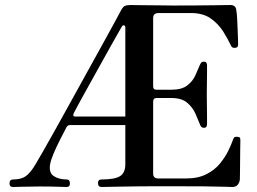

<svg xmlns="http://www.w3.org/2000/svg" viewBox="-20 -746 1024 766"><path d="M32 0Q18 0 18 -14Q18 -30 32 -30Q65 -30 83.5 -43.5Q102 -57 122 -91Q131 -106 152.5 -143.5Q174 -181 203 -233Q232 -285 264.5 -344Q297 -403 329.5 -461.5Q362 -520 390 -571Q418 -622 437.5 -657.5Q457 -693 463 -705Q470 -718 477.5 -722Q485 -726 502 -726Q506 -726 528 -725.5Q550 -725 578.5 -725Q607 -725 632.5 -724.5Q658 -724 669 -724Q767 -724 828.5 -725Q890 -726 899 -726Q922 -726 923 -703Q925 -694 926 -673.5Q927 -653 928 -630.5Q929 -608 929.5 -590.5Q930 -573 930 -568Q930 -564 928 -560Q926 -556 918 -555Q912 -555 908 -556.5Q904 -558 901 -565Q889 -591 870 -621Q851 -651 820.5 -672.5Q790 -694 741 -694H612Q603 -694 597 -689.5Q591 -685 591 -673V-401Q591 -388 604 -388H663Q705 -388 727 -405Q749 -422 759.5 -445.5Q770 -469 777 -486Q780 -493 783 -496.5Q786 -500 794 -500Q801 -500 803.5 -495.5Q806 -491 806 -486Q806 -478 806 -458Q806 -438 805.5 -414.5Q805 -391 805 -371Q805 -352 805.5 -326.5Q806 -301 806 -279.5Q806 -258 806 -251Q806 -236 794 -236Q782 -236 778 -249Q771 -267 760 -292Q749 -317 727 -336Q705 -355 663 -355H604Q591 -355 591 -340V-53Q591 -34 612 -34H722Q770 -34 803.5 -51Q837 -68 858 -94Q879 -120 891.5 -146Q904 -172 910 -190Q913 -198 917.5 -199.5Q922 -201 929 -200Q937 -199 938 -195Q939 -191 939 -186Q939 -182 938.5 -161Q938 -140 938 -113.5Q938 -87 937.5 -63.5Q937 -40 937 -31Q936 -18 928.5 -9Q921 0 907 0Q900 0 874.5 -1Q849 -2 793 -2.5Q737 -3 638 -3Q531 -3 463 -1.5Q395 0 385 0Q371 0 371 -16Q371 -30 385 -30Q437 -30 458.5 -43Q480 -56 480 -91V-247H259Q250 -247 245 -238Q234 -217 219.5 -188.5Q205 -160 194 -134Q183 -108 180 -91Q174 -57 194.5 -43.5Q215 -30 246 -30Q259 -30 259 -14Q259 0 246 0Q236 0 209.5 -1Q183 -2 139 -2Q100 -2 71 -1Q42 0 32 0ZM480 -281V-637Q479 -645 474 -645Q469 -645 466 -640Q463 -634 449.5 -611Q436 -588 417 -553.5Q398 -519 376.5 -480.5Q355 -442 334.5 -405Q314 -368 298 -339Q282 -310 275 -296Q268 -281 280 -281Z"/></svg>

Font: Zen Old Mincho
Style: Bold
Weight: 700
Designer: Yoshimichi Ohira
Foundry: Positype
Version: Version 1.500